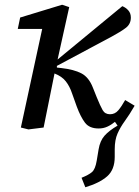

<svg xmlns="http://www.w3.org/2000/svg" viewBox="-20 -538 588 810"><path d="M100 8 68 0 158 -416H55L65 -464L242 -518L272 -508L248 -400L223 -287L496 -512Q511 -506 521.5 -494Q532 -482 532 -464Q532 -437 511.5 -421Q491 -405 452 -384L220 -260V-253L238 -251Q292 -245 323.5 -228.5Q355 -212 372 -168L388 -128Q403 -91 413 -73.5Q423 -56 444 -56Q465 -56 479 -72.5Q493 -89 508 -116L548 -92Q526 -54 507 -28Q488 -2 476 25Q464 52 464 92V124Q464 178 432 206Q400 234 340 252L324 212Q354 200 368 188Q382 176 388 140L396 92Q402 56 421 34.5Q440 13 476 -8L465 -24Q449 -11 432.5 -3.5Q416 4 396 4Q357 4 338.5 -20.5Q320 -45 304 -88L284 -144Q274 -174 257.5 -195Q241 -216 210 -228Q199 -171 187 -114Q175 -57 164 0Z"/></svg>

Font: Source Serif 4 Caption
Style: Italic
Weight: 400
Italic angle: -12°
Designer: Frank Grießhammer
Foundry: Adobe Systems Incorporated
Version: Version 4.004;hotconv 1.0.117;makeotfexe 2.5.65602